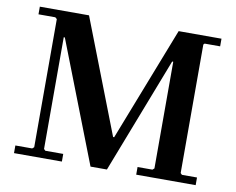

<svg xmlns="http://www.w3.org/2000/svg" viewBox="-74 -767 1061 865"><g transform="rotate(10 456.0 -335.0)"><path d="M391 0 176 -553H171L126 -628L118 -635H41V-670H266L468 -149H473L676 -670V-530H671L466 0ZM41 0V-35H118L126 -42V-628L171 -553V-42L178 -35H260V0ZM600 0V-35H668L676 -42V-670H872V-635H801L796 -630V-42L803 -35H872V0Z"/></g></svg>

Font: Brygada 1918 SemiBold
Style: Regular
Weight: 600
Designer: Mateusz Machalski | Borys Kosmynka | Przemek Hoffer
Foundry: NIEPODLEGLA 2018
Version: Version 3.006